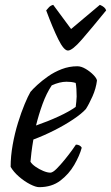

<svg xmlns="http://www.w3.org/2000/svg" viewBox="-20 -774 459 794"><path d="M142 0Q128 0 104.5 -12Q81 -24 58.5 -43.5Q36 -63 24 -84Q24 -128 32.5 -175.5Q41 -223 54.5 -266.5Q68 -310 82 -343.5Q96 -377 106 -394Q115 -405 134 -422.5Q153 -440 178.5 -458Q204 -476 235 -488Q266 -500 300 -500Q316 -500 334.5 -489Q353 -478 366.5 -464Q380 -450 381 -441Q377 -408 362.5 -375.5Q348 -343 335 -323Q318 -304 283 -280.5Q248 -257 204.5 -235Q161 -213 118 -197Q113 -168 110 -143.5Q107 -119 106 -105Q112 -95 127 -84.5Q142 -74 159 -67Q176 -60 188 -60Q198 -60 214 -76Q230 -92 247.5 -113.5Q265 -135 278 -153Q291 -171 294 -176Q303 -176 309.5 -172Q316 -168 318 -163Q309 -130 287 -92Q265 -54 229.5 -27Q194 0 142 0ZM129 -255Q178 -272 222.5 -292.5Q267 -313 293 -332Q294 -340 295.5 -353Q297 -366 297 -375Q297 -410 293 -431Q283 -434 274 -435Q265 -436 255 -436Q227 -436 194 -421Q172 -388 156 -344Q140 -300 129 -255ZM261 -565Q244 -565 221 -611.5Q198 -658 171 -731Q176 -737 182.5 -744Q189 -751 200 -754L274 -654L393 -754Q415 -745 419 -731Q358 -656 318.5 -610.5Q279 -565 261 -565Z"/></svg>

Font: Texturina 72pt 72pt Medium
Style: Italic
Weight: 500
Italic angle: -11°
Designer: Guillermo Torres Carreño
Foundry: Omnibus-Type
Version: Version 1.002; ttfautohint (v1.8.3)